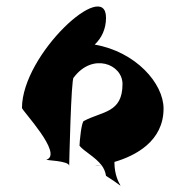

<svg xmlns="http://www.w3.org/2000/svg" viewBox="-20 -666 581 594"><path d="M48 -332C48 -324 176 -190 124 -172C117 -170 194 -169 194 -153C194 -153 200 -428 208 -426C266 -504 359 -468 359 -406C359 -316 296 -322 240 -292C232 -292 226 -226 226 -215C241 -197 274 -181 294 -155C297 -155 300 -156 303 -157C300 -156 297 -156 294 -155C301 -146 306 -135 308 -122C390 -71 334 -84 334 -164V-165C399 -184 486 -229 486 -330C486 -408 400 -506 273 -528C294 -548 308 -576 308 -611C308 -736 48 -498 48 -332ZM274 -153C282 -152 288 -154 294 -155C286 -154 279 -153 274 -153Z"/></svg>

Font: Ampere
Style: SC
Weight: 400
Version: Version 1